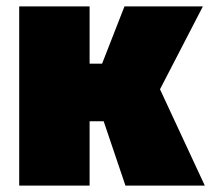

<svg xmlns="http://www.w3.org/2000/svg" viewBox="-20 -580 660 600"><path d="M40 0V-560H260V-381H299L369 -560H614L480 -301L620 0H372L304 -201H260V0Z"/></svg>

Font: Tektur Black
Style: Regular
Weight: 900
Designer: Adam Jagosz
Foundry: Adam Jagosz
Version: Version 1.005;gftools[0.9.30]